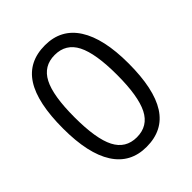

<svg xmlns="http://www.w3.org/2000/svg" viewBox="-204 -848 981 981"><g transform="rotate(-45 286.0 -357.5)"><path d="M522 -357.9Q522 -172.9 463.6 -81.5Q405.3 9.8 285.2 9.8Q169.9 9.8 109.9 -83.7Q49.8 -177.2 49.8 -357.9Q49.8 -544.4 107.9 -634.8Q166 -725.1 285.2 -725.1Q401.4 -725.1 461.7 -630.9Q522 -536.6 522 -357.9ZM131.8 -357.9Q131.8 -202.1 168.5 -131.1Q205.1 -60.1 285.2 -60.1Q366.2 -60.1 402.6 -132.1Q439 -204.1 439 -357.9Q439 -511.7 402.6 -583.3Q366.2 -654.8 285.2 -654.8Q205.1 -654.8 168.5 -584.2Q131.8 -513.7 131.8 -357.9Z"/></g></svg>

Font: f05544669
Style: Regular
Weight: 400
Foundry: Ascender Corporation
Version: Version 1.10